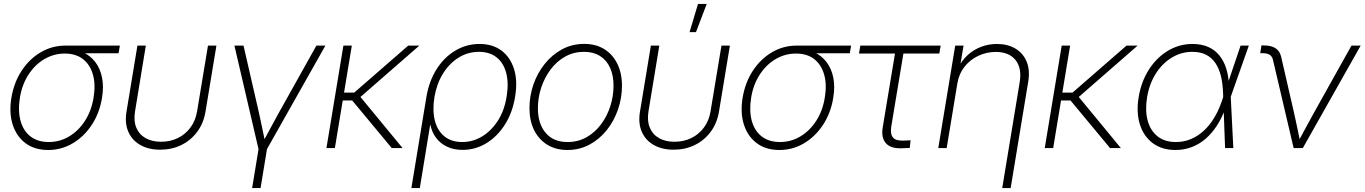

<svg xmlns="http://www.w3.org/2000/svg" viewBox="-20 -755 6958 979"><path d="M225.6 9.8Q157.2 9.8 110.8 -24.4Q64.5 -58.6 44.9 -118.9Q25.4 -179.2 38.1 -256.8Q51.3 -335 90.6 -394.8Q129.9 -454.6 187.7 -488.5Q245.6 -522.5 313.5 -522.5H591.3L584.5 -483.4H377.9L310.5 -481.9Q254.4 -481.9 206.3 -453.6Q158.2 -425.3 125.2 -374.5Q92.3 -323.7 81.5 -256.8Q70.8 -190.4 84.7 -139.2Q98.6 -87.9 135.5 -59.3Q172.4 -30.8 228.5 -30.8Q285.2 -30.8 333 -59.6Q380.9 -88.4 413.6 -139.4Q446.3 -190.4 457 -256.8Q468.3 -323.7 453.9 -374.5Q439.5 -425.3 403.1 -453.6Q366.7 -481.9 310.5 -481.9L311 -507.3Q360.8 -507.3 400.1 -490Q439.5 -472.7 465.1 -439.7Q490.7 -406.7 500.2 -360.1Q509.8 -313.5 500 -254.9Q487.3 -178.2 448 -118.4Q408.7 -58.6 351.1 -24.4Q293.5 9.8 225.6 9.8Z M796.9 8.3Q737.8 8.3 695.6 -15.6Q653.3 -39.6 634.3 -83.3Q615.2 -127 625 -185.5L680.7 -522.5H723.6L668.5 -187Q660.6 -139.6 674.8 -104.7Q689 -69.8 721.7 -51Q754.4 -32.2 800.8 -32.2Q848.1 -32.2 886.7 -51Q925.3 -69.8 951.2 -104.7Q977.1 -139.6 984.9 -187L1040.5 -522.5H1083.5L1027.8 -185.5Q1018.1 -127 985.8 -83.3Q953.6 -39.6 904.8 -15.6Q856 8.3 796.9 8.3Z M1299.3 10.3 1175.3 -522.5H1221.7L1299.8 -182.6Q1308.6 -144.5 1316.2 -106.2Q1323.7 -67.9 1332 -29.8H1320.3Q1341.3 -67.9 1361.6 -106.2Q1381.8 -144.5 1403.3 -182.6L1593.3 -522.5H1639.2L1338.4 10.3ZM1265.6 204.1 1299.8 -3.9H1342.8L1308.6 204.1Z M1773.9 -522.5 1687.5 0H1644.5L1731 -522.5ZM2118.2 -522.5 1797.4 -242.7H1706.5L1713.4 -282.7H1786.1L2061.5 -522.5ZM1977.5 0 1769.5 -250.5 1804.2 -277.3 2032.7 0Z M2077.6 204.1 2154.3 -261.2Q2168 -342.3 2206.5 -402.8Q2245.1 -463.4 2301.8 -497.1Q2358.4 -530.8 2424.8 -530.8Q2491.7 -530.8 2536.9 -497.1Q2582 -463.4 2601.1 -402.8Q2620.1 -342.3 2606.4 -261.2Q2593.3 -180.7 2554.4 -119.6Q2515.6 -58.6 2459.7 -24.7Q2403.8 9.3 2338.4 9.3Q2293.5 9.3 2259.3 -7.1Q2225.1 -23.4 2203.6 -52.2Q2182.1 -81.1 2174.8 -117.7H2173.3L2120.6 204.1ZM2336.9 -30.8Q2391.6 -30.8 2438.7 -59.6Q2485.8 -88.4 2518.8 -139.9Q2551.8 -191.4 2563 -261.2Q2574.7 -330.6 2561.3 -382.3Q2547.9 -434.1 2512.2 -462.4Q2476.6 -490.7 2421.9 -490.7Q2366.2 -490.7 2319.1 -461.7Q2272 -432.6 2239.5 -380.9Q2207 -329.1 2195.3 -261.2Q2184.1 -191.9 2197.3 -140.1Q2210.4 -88.4 2246.1 -59.6Q2281.7 -30.8 2336.9 -30.8Z M2873 9.8Q2813.5 9.8 2770 -17.3Q2726.6 -44.4 2703.1 -92.3Q2679.7 -140.1 2679.7 -203.6Q2679.7 -265.1 2699.7 -323.5Q2719.7 -381.8 2757.1 -428.7Q2794.4 -475.6 2845.7 -503.4Q2897 -531.2 2958.5 -531.2Q3018.1 -531.2 3061.3 -504.4Q3104.5 -477.5 3127.9 -429.4Q3151.4 -381.3 3151.4 -317.9Q3151.4 -255.9 3131.3 -197.3Q3111.3 -138.7 3074.2 -92Q3037.1 -45.4 2986.1 -17.8Q2935.1 9.8 2873 9.8ZM2874 -30.8Q2927.2 -30.8 2970.5 -55.2Q3013.7 -79.6 3044.7 -121.1Q3075.7 -162.6 3092 -213.9Q3108.4 -265.1 3108.4 -317.9Q3108.4 -370.6 3090.8 -409.4Q3073.2 -448.2 3039.6 -469.5Q3005.9 -490.7 2958 -490.7Q2905.3 -490.7 2862.1 -466.6Q2818.8 -442.4 2787.8 -401.1Q2756.8 -359.9 2739.7 -308.3Q2722.7 -256.8 2722.7 -203.1Q2722.7 -124.5 2762.2 -77.6Q2801.8 -30.8 2874 -30.8Z M3415 8.3Q3356 8.3 3313.7 -15.6Q3271.5 -39.6 3252.4 -83.3Q3233.4 -127 3243.2 -185.5L3298.8 -522.5H3341.8L3286.6 -187Q3278.8 -139.6 3293 -104.7Q3307.1 -69.8 3339.8 -51Q3372.6 -32.2 3418.9 -32.2Q3466.3 -32.2 3504.9 -51Q3543.5 -69.8 3569.3 -104.7Q3595.2 -139.6 3603 -187L3658.7 -522.5H3701.7L3646 -185.5Q3636.2 -127 3604 -83.3Q3571.8 -39.6 3522.9 -15.6Q3474.1 8.3 3415 8.3ZM3496.1 -591.3 3539.1 -734.9H3583.5L3528.8 -591.3Z M3954.1 9.8Q3885.7 9.8 3839.4 -24.4Q3793 -58.6 3773.4 -118.9Q3753.9 -179.2 3766.6 -256.8Q3779.8 -335 3819.1 -394.8Q3858.4 -454.6 3916.3 -488.5Q3974.1 -522.5 4042 -522.5H4319.8L4313 -483.4H4106.4L4039.1 -481.9Q3982.9 -481.9 3934.8 -453.6Q3886.7 -425.3 3853.8 -374.5Q3820.8 -323.7 3810.1 -256.8Q3799.3 -190.4 3813.2 -139.2Q3827.1 -87.9 3864 -59.3Q3900.9 -30.8 3957 -30.8Q4013.7 -30.8 4061.5 -59.6Q4109.4 -88.4 4142.1 -139.4Q4174.8 -190.4 4185.5 -256.8Q4196.8 -323.7 4182.4 -374.5Q4168 -425.3 4131.6 -453.6Q4095.2 -481.9 4039.1 -481.9L4039.6 -507.3Q4089.4 -507.3 4128.7 -490Q4168 -472.7 4193.6 -439.7Q4219.2 -406.7 4228.8 -360.1Q4238.3 -313.5 4228.5 -254.9Q4215.8 -178.2 4176.5 -118.4Q4137.2 -58.6 4079.6 -24.4Q4022 9.8 3954.1 9.8Z M4576.7 1Q4521.5 2.9 4496.8 -25.1Q4472.2 -53.2 4481 -106L4543.5 -481.9H4359.9L4366.7 -522.5H4776.4L4769.5 -481.9H4586.4L4524.4 -108.9Q4518.6 -71.3 4533.2 -54Q4547.9 -36.6 4585 -38.1Q4594.2 -38.6 4604 -38.8Q4613.8 -39.1 4623 -39.6L4618.7 -0.5Q4608.4 0 4597.9 0.2Q4587.4 0.5 4576.7 1Z M4861.8 -331.1 4807.1 0H4764.2L4850.6 -522.5H4893.1L4873 -401.9H4861.8Q4882.8 -445.8 4914.1 -474.1Q4945.3 -502.4 4983.6 -516.6Q5022 -530.8 5063 -530.8Q5118.2 -530.8 5157.5 -507.3Q5196.8 -483.9 5214.8 -440.7Q5232.9 -397.5 5222.7 -337.4L5133.3 204.1H5090.3L5179.2 -335Q5191.4 -406.7 5158.4 -448.5Q5125.5 -490.2 5057.1 -490.2Q5010.7 -490.2 4969 -470.7Q4927.2 -451.2 4898.7 -415.5Q4870.1 -379.9 4861.8 -331.1Z M5436.5 -522.5 5350.1 0H5307.1L5393.6 -522.5ZM5780.8 -522.5 5460 -242.7H5369.1L5376 -282.7H5448.7L5724.1 -522.5ZM5640.1 0 5432.1 -250.5 5466.8 -277.3 5695.3 0Z M5973.6 9.8Q5904.8 9.8 5858.2 -24.9Q5811.5 -59.6 5792.2 -120.8Q5772.9 -182.1 5786.1 -260.7Q5799.3 -339.4 5838.4 -400.4Q5877.4 -461.4 5935.1 -496.1Q5992.7 -530.8 6060.5 -530.8Q6106.4 -530.8 6140.6 -515.6Q6174.8 -500.5 6197.5 -472.4Q6220.2 -444.3 6232.4 -405.8Q6244.6 -367.2 6246.1 -320.8H6259.8L6255.4 -264.6L6268.6 0H6226.6L6216.3 -281.7Q6214.8 -329.1 6205.3 -367.7Q6195.8 -406.2 6177.2 -433.6Q6158.7 -460.9 6129.9 -475.8Q6101.1 -490.7 6059.6 -490.7Q6003.9 -490.7 5955.6 -461.7Q5907.2 -432.6 5874 -380.6Q5840.8 -328.6 5829.1 -260.3Q5817.9 -192.4 5831.8 -140.6Q5845.7 -88.9 5882.3 -59.8Q5918.9 -30.8 5975.6 -30.8Q6016.1 -30.8 6051.5 -45.4Q6086.9 -60.1 6116.9 -87.4Q6147 -114.7 6170.2 -152.8Q6193.4 -190.9 6209.5 -237.8L6305.7 -522.5H6347.7L6254.9 -259.8L6240.2 -199.2H6226.6Q6210 -153.3 6185.3 -115Q6160.6 -76.7 6128.7 -48.6Q6096.7 -20.5 6057.6 -5.4Q6018.6 9.8 5973.6 9.8Z M6576.2 0 6470.7 -450.2Q6466.3 -468.3 6453.4 -476.1Q6440.4 -483.9 6417 -483.9H6405.8L6412.1 -523.4H6423.8Q6461.9 -523.4 6483.9 -509Q6505.9 -494.6 6512.7 -464.8L6577.6 -182.6Q6586.4 -144.5 6594.2 -106Q6602.1 -67.4 6609.9 -29.8H6598.1Q6619.1 -67.9 6639.4 -106.2Q6659.7 -144.5 6681.2 -182.6L6871.1 -522.5H6918L6623 0Z"/></svg>

Font: Inter 28pt ExtraLight
Style: Italic
Weight: 250
Italic angle: -9.3988°
Designer: Rasmus Andersson
Foundry: rsms
Version: Version 4.001;git-66647c0bb